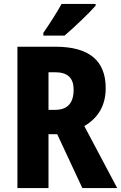

<svg xmlns="http://www.w3.org/2000/svg" viewBox="-20 -950 612 970"><path d="M463 -921V-930H291C267 -886 232 -832 199 -784V-770H306C355 -812 431 -884 463 -921ZM260 -714H68V0H225V-272H269L396 0H572L406 -313C476 -354 514 -417 514 -505C514 -644 430 -714 260 -714ZM258 -585C322 -585 352 -556 352 -497C352 -427 319 -395 258 -395H225V-585Z"/></svg>

Font: Noto Sans Thai Looped Condensed ExtraBold
Style: Regular
Weight: 800
Width: 3
Designer: Sasikarn Vongin, Ben Mitchell
Foundry: The Fontpad Ltd
Version: Version 1.001